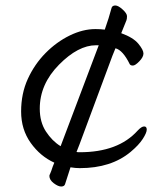

<svg xmlns="http://www.w3.org/2000/svg" viewBox="-20 -596 596 700"><path d="M217 76Q214 84 203 84Q192 84 176 72Q160 60 160 45Q160 43 163.5 35.5Q167 28 172 12L178 -3Q127 -26 92 -75Q57 -124 57 -189.5Q57 -255 81.5 -308.5Q106 -362 146 -402.5Q186 -443 234 -466.5Q282 -490 328 -490Q346 -490 362 -488Q377 -530 387 -568Q390 -576 400.5 -576Q411 -576 427 -561.5Q443 -547 443 -537Q443 -527 441 -522L422 -475Q466 -459 484.5 -436.5Q503 -414 503 -401Q503 -388 488 -372.5Q473 -357 464.5 -357Q456 -357 453 -362Q428 -413 401 -420L390 -393Q380 -366 364 -323Q348 -280 330 -231.5Q312 -183 296 -140Q280 -97 270 -70L259 -42Q262 -41 265 -41Q268 -41 271 -41Q411 -41 482 -120Q496 -135 505.5 -135Q515 -135 515 -123.5Q515 -112 500.5 -89.5Q486 -67 456 -42Q385 17 271 17Q255 17 237 14ZM201 -63 340 -431H330Q265 -431 195 -360Q125 -289 125 -200Q125 -151 147.5 -116.5Q170 -82 201 -63Z"/></svg>

Font: LXGW WenKai TC
Style: Regular
Weight: 400
Designer: LXGW / Fontworks Inc.
Foundry: LXGW / Fontworks Inc.
Version: Version 1.330